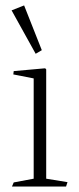

<svg xmlns="http://www.w3.org/2000/svg" viewBox="-20 -684 291 704"><path d="M110.8 -486.8 133.3 -500 68.4 -664.1 22.5 -646ZM222.2 0 227.5 -16.1 149.4 -28.8V-429.7L145.5 -433.6L30.3 -423.3L28.8 -411.1L103.5 -396.5V-28.8L30.3 -15.1L23.9 0Z"/></svg>

Font: Neuton ExtraLight
Style: Regular
Weight: 275
Designer: Brian M Zick
Foundry: Brian M Zick
Version: Version 1.560